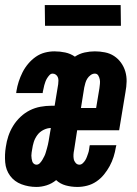

<svg xmlns="http://www.w3.org/2000/svg" viewBox="-23 -731 543 759"><path d="M283 8Q259 8 237 2Q215 -4 199 -19Q182 -5 161.5 1.5Q141 8 121 8Q90 8 62 -2.5Q34 -13 17 -36Q0 -59 -2.5 -89.5Q-5 -120 0 -150Q3 -172 10 -193Q17 -214 29 -233.5Q41 -253 58 -269Q75 -285 95 -295Q115 -305 137 -309Q159 -313 180 -313H193L207 -398Q208 -405 208 -412.5Q208 -420 205.5 -426Q203 -432 197.5 -436Q192 -440 185 -440Q178 -440 172.5 -434Q167 -428 163 -421.5Q159 -415 156.5 -408Q154 -401 152 -394Q150 -387 149 -380.5Q148 -374 146 -367V-363H41L42 -371Q45 -390 51 -408.5Q57 -427 66 -445Q75 -463 88.5 -479Q102 -495 118.5 -506.5Q135 -518 154 -523Q173 -528 192 -528Q214 -528 235 -523.5Q256 -519 273 -507Q291 -519 311.5 -523.5Q332 -528 352 -528Q372 -528 392 -524Q412 -520 428 -509.5Q444 -499 455.5 -483Q467 -467 472.5 -448Q478 -429 477.5 -408.5Q477 -388 473 -367L448 -216H282L270 -138Q268 -129 267.5 -120Q267 -111 268.5 -102.5Q270 -94 276 -87Q282 -80 291 -80Q298 -80 304 -85.5Q310 -91 314 -97.5Q318 -104 320.5 -111Q323 -118 325.5 -125Q328 -132 329 -139Q330 -146 331 -153L332 -157H437L435 -149Q432 -130 426 -111Q420 -92 410.5 -74.5Q401 -57 388 -41Q375 -25 358 -13.5Q341 -2 321.5 3Q302 8 283 8ZM297 -304H357L370 -382Q371 -391 372 -399.5Q373 -408 371.5 -416.5Q370 -425 365.5 -432.5Q361 -440 352 -440Q343 -440 335 -434Q327 -428 322 -420Q317 -412 314.5 -403Q312 -394 310 -385ZM121 -80Q129 -80 135 -86.5Q141 -93 145 -100Q149 -107 152.5 -114Q156 -121 158 -128.5Q160 -136 162.5 -144Q165 -152 166.5 -159.5Q168 -167 169.5 -174.5Q171 -182 172 -190L178 -225Q164 -225 149 -217.5Q134 -210 124.5 -197Q115 -184 110.5 -169.5Q106 -155 104 -140Q103 -134 102 -128Q101 -122 101 -116Q101 -110 102 -104Q103 -98 104.5 -93Q106 -88 110.5 -84Q115 -80 121 -80ZM155 -629 154 -711H454L455 -629Z"/></svg>

Font: Iosevka Term Curly XBd Obl
Style: Regular
Weight: 800
Italic angle: -9°
Designer: Belleve Invis
Foundry: Belleve Invis
Version: Version 32.3.0